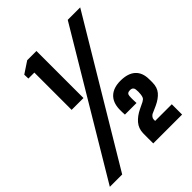

<svg xmlns="http://www.w3.org/2000/svg" viewBox="-306 -920 1039 1039"><g transform="rotate(-45 213.5 -400.5)"><path d="M67.2 -440.7V-726H21.6L20.6 -756.6L87.2 -800.7H157.8V-440.7ZM-81.1 0 396.7 -800H492.1L13.4 0ZM251.3 0Q251 -24.4 251 -39.7Q251 -54.9 251.3 -78.5Q252.2 -113.8 274 -139.4Q295.8 -164.9 332.5 -182.5L368.6 -199.9Q382.1 -207.3 385.8 -215.4Q389.5 -223.4 390.9 -236.4Q391.9 -246.1 391.9 -254.5Q391.9 -262.9 390.9 -272.5Q390.4 -281.1 384.3 -287.1Q378.2 -293 365.3 -293Q342.8 -293 341.5 -273.3Q340.3 -257.6 340.8 -242.4Q341.3 -227.2 341.8 -218.7H253Q252.5 -227.6 252 -239.3Q251.5 -251 252 -261.7Q254.1 -312.6 283.4 -339Q312.7 -365.5 364.7 -365.5Q421.7 -365.5 451.4 -338.8Q481 -312.1 481.2 -261.7Q481.3 -257.6 481.4 -253.7Q481.4 -249.9 481.5 -245.7Q481.6 -241.5 481.4 -236.4Q481.3 -199 461.5 -175.4Q441.7 -151.9 404.9 -134.8L360.7 -115.2Q355.3 -111.6 349.8 -104.9Q344.4 -98.1 344.4 -89.1V-78.9H471.9V0Z"/></g></svg>

Font: Big Shoulders Display SC Thin
Style: Regular
Weight: 100
Designer: Patric King
Foundry: XO Type Co
Version: Version 2.002